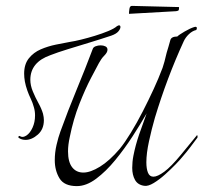

<svg xmlns="http://www.w3.org/2000/svg" viewBox="-20 -620 691 652"><path d="M67 -145Q54 -145 45 -151Q41 -153 43 -156.5Q45 -160 49 -157Q58 -152 70 -160Q82 -168 90.5 -186.5Q99 -205 99 -228Q99 -243 95 -256Q91 -271 84.5 -284.5Q78 -298 73 -312Q67 -329 64.5 -343Q62 -357 62 -370Q62 -402 78 -422Q94 -442 118.5 -452.5Q143 -463 170 -468.5Q197 -474 219 -478Q233 -480 255.5 -485.5Q278 -491 302.5 -498.5Q327 -506 347.5 -514.5Q368 -523 377 -531Q382 -534 384 -534Q389 -534 389 -528Q389 -522 382 -513.5Q375 -505 358 -499Q322 -487 282.5 -475Q243 -463 209 -452.5Q175 -442 152 -433Q83 -409 83 -349Q83 -330 91.5 -309.5Q100 -289 110.5 -270Q121 -251 126 -234Q129 -222 129 -212Q129 -181 108.5 -163Q88 -145 67 -145ZM241 12Q198 12 182 -14.5Q166 -41 166 -76Q166 -102 172 -128Q178 -154 185 -173Q211 -245 240 -315Q269 -385 295 -454Q297 -460 305 -463Q313 -466 322 -466Q331 -466 338 -462.5Q345 -459 345 -451Q345 -442 334 -431Q328 -425 324 -419Q320 -413 316 -406Q309 -393 289.5 -356Q270 -319 249.5 -267Q229 -215 217 -155Q211 -128 211 -106Q211 -70 225 -52Q239 -34 263 -34Q287 -34 319.5 -54Q352 -74 387 -115Q404 -136 424.5 -169.5Q445 -203 465 -242Q485 -281 502 -318Q519 -355 529 -382Q531 -386 532 -389.5Q533 -393 534 -396Q539 -411 542 -425Q545 -439 552 -461Q555 -472 558.5 -484Q562 -496 582 -496Q588 -502 607 -513Q626 -524 639 -528Q641 -529 643 -529Q649 -529 648.5 -524Q648 -519 646 -518Q633 -515 621.5 -504Q610 -493 604 -480Q547 -356 506 -220Q495 -182 486 -140.5Q477 -99 477 -69Q477 -47 482.5 -33.5Q488 -20 501 -20Q515 -20 538 -37Q561 -54 594 -94L649 -161Q649 -162 649.5 -161.5Q650 -161 650 -160Q652 -155 650 -152Q638 -136 626 -120Q614 -104 600 -88Q593 -79 576.5 -62Q560 -45 540.5 -27.5Q521 -10 502 1.5Q483 13 470 11Q448 8 438.5 -9Q429 -26 429 -50Q429 -60 430 -70.5Q431 -81 433 -91Q440 -127 452.5 -163.5Q465 -200 478 -235Q458 -200 430.5 -157.5Q403 -115 371.5 -76.5Q340 -38 306.5 -13Q273 12 241 12ZM418 -573Q418 -580 419.5 -590Q421 -600 428 -600L588 -596Q588 -589 587 -586Q586 -583 578 -582Z"/></svg>

Font: Grey Qo
Style: Regular
Weight: 400
Designer: Robert E. Leuschke
Foundry: Robert E. Leuschke
Version: Version 2.010